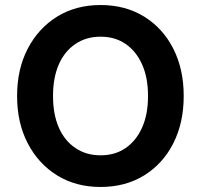

<svg xmlns="http://www.w3.org/2000/svg" viewBox="-20 -732 800 764"><path d="M380 12Q282 12 207.5 -34Q133 -80 90.5 -161.5Q48 -243 48 -350Q48 -457 90.5 -538.5Q133 -620 207.5 -666Q282 -712 380 -712Q479 -712 553.5 -666Q628 -620 669.5 -538.5Q711 -457 711 -350Q711 -243 669.5 -161.5Q628 -80 553.5 -34Q479 12 380 12ZM380 -114Q438 -114 480 -143Q522 -172 545.5 -224.5Q569 -277 569 -350Q569 -423 545.5 -475.5Q522 -528 480 -557Q438 -586 380 -586Q323 -586 280 -557Q237 -528 214 -475.5Q191 -423 191 -350Q191 -277 214 -224.5Q237 -172 280 -143Q323 -114 380 -114Z"/></svg>

Font: DM Sans 9pt ExtraBold
Style: Regular
Weight: 800
Version: Version 4.004;gftools[0.9.30]